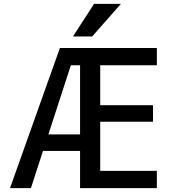

<svg xmlns="http://www.w3.org/2000/svg" viewBox="-20 -980 909 1000"><path d="M470 -960H610L460 -790H360ZM292 -730H797V-640H502V-432H777V-346H502V-90H797V0H397V-194H204L141 0H32ZM232 -280H397V-640H349Z"/></svg>

Font: M PLUS 1p Medium
Style: Regular
Weight: 500
Version: Version 1.062